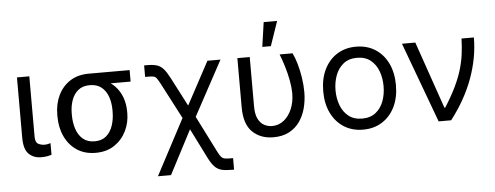

<svg xmlns="http://www.w3.org/2000/svg" viewBox="-58 -934 3351 1300"><g transform="rotate(-5 1617.5 -284.0)"><path d="M73.7 -545.4H157.7V-134.8Q157.7 -96.2 177.7 -85.7Q197.8 -75.2 220.2 -75.2Q231 -75.2 243.4 -77.6Q255.9 -80.1 261.2 -82.5V-2.9Q250.5 0.5 233.2 3.9Q215.8 7.3 190.4 7.3Q140.1 7.3 106.9 -24.4Q73.7 -56.2 73.7 -134.8Z M323.7 -258.3V-270Q323.7 -343.3 352.1 -401.9Q380.4 -460.4 433.1 -494.4Q485.8 -528.3 559.6 -528.3Q575.2 -526.9 588.4 -517.6Q601.6 -508.3 617.4 -496.3Q633.3 -484.4 657.7 -474.6Q701.2 -457 732.4 -424.3Q763.7 -391.6 780.3 -347.2Q796.9 -302.7 796.9 -248.5V-238.8Q796.9 -174.8 769 -117.9Q741.2 -61 688.5 -25.6Q635.7 9.8 561 9.8Q486.3 9.8 433.3 -25.6Q380.4 -61 352.1 -121.6Q323.7 -182.1 323.7 -258.3ZM421.9 -270V-258.3Q421.9 -207 436.3 -163.8Q450.7 -120.6 481.4 -94.5Q512.2 -68.4 561 -68.4Q609.4 -68.4 639.6 -94.5Q669.9 -120.6 684.3 -164.1Q698.7 -207.5 698.7 -258.3V-270Q698.7 -318.4 684.3 -359.4Q669.9 -400.4 639.4 -425.3Q608.9 -450.2 559.6 -450.2Q511.2 -450.2 481 -425.3Q450.7 -400.4 436.3 -359.4Q421.9 -318.4 421.9 -270ZM837.9 -528.3V-450.2H559.6V-528.3Z M966.3 204.6 1192.4 -223.1H1231.4L1380.9 73.7Q1393.1 98.1 1402.8 109.4Q1412.6 120.6 1426 123.5Q1439.5 126.5 1463.4 126.5H1483.9V204.6H1463.4Q1422.9 204.6 1396.7 197.3Q1370.6 189.9 1351.3 169.7Q1332 149.4 1312 109.9L1210.4 -93.3L1055.2 204.6ZM1179.2 -149.9 1041.5 -414.1Q1026.4 -442.4 1017.6 -454.8Q1008.8 -467.3 996.3 -470.2Q983.9 -473.1 959 -473.1H938.5V-551.3H959Q999.5 -551.3 1024.9 -543.5Q1050.3 -535.6 1069.6 -513.7Q1088.9 -491.7 1110.4 -450.2L1211.9 -254.4L1368.2 -545.4H1457L1243.2 -149.9Z M1571.8 -545.4H1655.8V-210.4Q1655.8 -157.2 1671.4 -125.7Q1687 -94.2 1712.4 -80.6Q1737.8 -66.9 1766.6 -66.9Q1812 -66.9 1846.9 -95Q1881.8 -123 1901.6 -170.7Q1921.4 -218.3 1921.4 -276.9Q1920.9 -317.4 1912.1 -364.3Q1903.3 -411.1 1889.2 -458Q1875 -504.9 1858.9 -545.4H1946.8Q1961.9 -515.6 1974.9 -470.9Q1987.8 -426.3 1995.6 -375.5Q2003.4 -324.7 2003.4 -276.9Q2003.4 -221.2 1990 -169.4Q1976.6 -117.7 1948.2 -77.4Q1919.9 -37.1 1875.5 -13.7Q1831.1 9.8 1769 9.8Q1681.6 9.8 1626.7 -43.5Q1571.8 -96.7 1571.8 -211.4ZM1746.6 -606.4 1770.5 -772.9H1861.8L1804.7 -606.4Z M2378.4 11.2Q2304.7 11.2 2249 -23.9Q2193.4 -59.1 2162.4 -122.3Q2131.3 -185.5 2131.3 -270Q2131.3 -355.5 2162.4 -418.9Q2193.4 -482.4 2249 -517.6Q2304.7 -552.7 2378.4 -552.7Q2452.1 -552.7 2507.8 -517.6Q2563.5 -482.4 2594.5 -418.7Q2625.5 -355 2625.5 -270Q2625.5 -185.5 2594.5 -122.3Q2563.5 -59.1 2507.8 -23.9Q2452.1 11.2 2378.4 11.2ZM2378.4 -64Q2434.6 -64 2470.7 -92.8Q2506.8 -121.6 2524.2 -168.5Q2541.5 -215.3 2541.5 -270Q2541.5 -324.7 2524.2 -371.8Q2506.8 -418.9 2470.7 -448Q2434.6 -477.1 2378.4 -477.1Q2322.3 -477.1 2286.1 -448Q2250 -418.9 2232.4 -371.8Q2214.8 -324.7 2214.8 -270Q2214.8 -215.3 2232.4 -168.5Q2250 -121.6 2286.1 -92.8Q2322.3 -64 2378.4 -64Z M2892.1 0 2690.4 -545.4H2781.2L2939 -89.4H2944.8Q2990.7 -161.6 3019.5 -221.4Q3048.3 -281.2 3064.2 -334.2Q3080.1 -387.2 3086.9 -438.5Q3093.8 -489.7 3095.2 -545.4H3179.2Q3179.2 -409.2 3128.7 -270Q3078.1 -130.9 2977.1 0Z"/></g></svg>

Font: Sahel VF Regular
Style: Regular
Weight: 400
Foundry: Saber Rastikerdar (saber.rastikerdar@gmail.com)
Version: Version 3.4.0